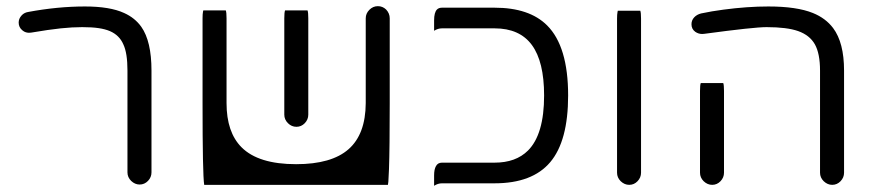

<svg xmlns="http://www.w3.org/2000/svg" viewBox="-20 -595 2816 617"><path d="M466.8 -41V-368.2Q466.8 -462.4 434.1 -508.8Q413.6 -537.6 378.9 -553.2Q333.5 -574.2 252.9 -574.2Q165.5 -574.2 70.8 -556.6Q58.6 -554.7 50.3 -546.4Q44.4 -540 42.2 -534.2Q40 -528.3 40 -522.5Q40 -507.3 51.8 -497.6Q57.6 -492.7 63.2 -491.2Q68.8 -489.7 72.8 -489.7Q76.7 -489.7 80.1 -490.2Q137.7 -500 175.3 -503.9Q212.4 -507.8 244.1 -507.8Q275.9 -507.8 296.9 -504.6Q317.9 -501.5 333 -495.1Q363.8 -481.9 376.5 -452.1Q389.6 -424.3 389.6 -368.2V-41Q389.6 -25.4 401.4 -13.7Q413.6 -2 428.7 -2Q444.3 -2 455.6 -13.7Q466.8 -25.4 466.8 -41Z M896 -561.5Q893.6 -555.2 893.6 -536.1V-226.6Q893.6 -210.9 905.3 -199.2Q917 -187.5 932.6 -187.5Q948.2 -187.5 959.5 -199.2Q970.7 -210.9 970.7 -226.6V-536.1Q970.7 -555.2 968.3 -561.5ZM630.9 -263.7Q630.9 -33.7 636.2 -1H1226.6Q1227.5 -5.4 1228 -11.2L1230 -51.3Q1232.4 -118.2 1232.4 -263.7V-536.1Q1232.4 -552.2 1220.7 -564.5Q1209.5 -575.2 1194.3 -575.2Q1178.7 -575.2 1167 -563.5Q1155.3 -551.8 1155.3 -536.1V-263.7Q1154.8 -163.6 1100.1 -115.5Q1045.4 -67.4 931.6 -67.4Q810.5 -67.4 756.3 -121.6Q708 -169.9 708 -263.7V-536.1Q708 -555.2 705.6 -561.5H633.3L632.3 -557.1Q630.9 -549.8 630.9 -536.1Z M1569.3 -570.3H1400.4Q1390.1 -570.3 1384.3 -564.5Q1375 -555.2 1375 -529.3V-496.1Q1387.2 -503.9 1400.4 -503.9H1569.3Q1649.9 -503.9 1689.2 -450.4Q1728.5 -397 1728.5 -288.1Q1728.5 -163.1 1676.8 -111.3Q1637.7 -72.3 1569.3 -72.3H1400.4Q1386.7 -72.3 1380.9 -61Q1375 -50.8 1375 -31.2V2Q1387.2 -5.9 1400.4 -5.9H1569.3Q1690.9 -5.9 1748.3 -74Q1805.7 -142.1 1805.7 -288.1Q1805.7 -445.8 1738.3 -513.2Q1681.2 -570.3 1569.3 -570.3Z M2040 -535.2Q2040 -554.2 2037.6 -560.5H1965.3L1964.4 -556.2Q1962.9 -548.8 1962.9 -535.2V-40Q1962.9 -24.4 1974.6 -12.7Q1986.8 -1 2002 -1Q2017.6 -1 2028.8 -12.7Q2040 -24.4 2040 -40Z M2231.9 -328.1Q2229.5 -321.8 2229.5 -302.7V-40Q2229.5 -24.4 2241.2 -12.7Q2253.4 -1 2268.6 -1Q2284.2 -1 2295.4 -12.7Q2306.6 -24.4 2306.6 -40V-302.7Q2306.6 -321.8 2304.2 -328.1ZM2692.4 -40V-368.2Q2692.4 -458 2657.2 -504.9Q2633.3 -536.6 2592.3 -553.2Q2540.5 -574.2 2449.2 -574.2Q2381.3 -574.2 2304.7 -564Q2267.1 -559.1 2232.9 -551.8Q2219.2 -548.3 2210.7 -539.1Q2202.1 -529.8 2202.1 -517.1Q2202.1 -501.5 2214.4 -492.7Q2224.6 -485.8 2236.3 -485.8Q2239.7 -485.8 2243.2 -486.3Q2402.3 -507.8 2443.4 -507.8Q2508.8 -507.8 2544.9 -495.1Q2582 -481.9 2598.6 -452.6Q2615.2 -422.9 2615.2 -368.2V-40Q2615.2 -24.4 2627 -12.7Q2639.2 -1 2654.3 -1Q2669.9 -1 2681.2 -12.7Q2692.4 -24.4 2692.4 -40Z"/></svg>

Font: YuPearl-Light
Style: Light
Weight: 300
Designer: Max Yao
Foundry: Max-Everyday
Version: Version 1.011; ttfautohint (v1.8.3)